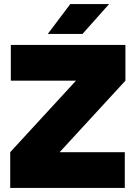

<svg xmlns="http://www.w3.org/2000/svg" viewBox="-20 -920 664 940"><path d="M30 0V-175L352 -525H33V-700H594V-525L272 -175H591V0ZM214 -754 324 -900H514L384 -754Z"/></svg>

Font: Figtree Black
Style: Regular
Weight: 900
Designer: Erik Kennedy
Foundry: Erik Kennedy
Version: Version 2.001;gftools[0.9.30]